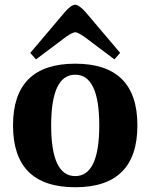

<svg xmlns="http://www.w3.org/2000/svg" viewBox="-20 -767 625 799"><path d="M293 -456.1Q192.9 -456.1 192.9 -245.1Q192.9 -34.2 293 -34.2Q393.1 -34.2 393.1 -245.1Q393.1 -456.1 293 -456.1ZM34.2 -245.1Q34.2 -502 293 -502Q551.8 -502 551.8 -245.1Q551.8 12.2 293 12.2Q34.2 12.2 34.2 -245.1ZM106 -546.9 249 -715.8Q275.4 -747.1 293 -747.1Q309.1 -747.1 336.9 -715.8L480 -546.9L456.1 -520L331.1 -613.8Q303.2 -632.8 293 -632.8Q282.7 -632.8 254.9 -613.8L129.9 -520Z"/></svg>

Font: Linguistics Pro
Style: Bold
Weight: 700
Designer: Stefan Peev, Context Ltd
Foundry: Stefan Peev, Context Ltd
Version: Version 001.000